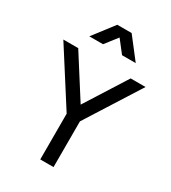

<svg xmlns="http://www.w3.org/2000/svg" viewBox="-235 -1121 1106 1240"><g transform="rotate(30 317.5 -501.0)"><path d="M269 0H368V-341L624 -745H513L318 -437L122 -745H11L269 -341ZM146 -847H248L319 -938L390 -847H492L372 -1002H265Z"/></g></svg>

Font: Mluvka Medium
Style: Regular
Weight: 500
Designer: Modified by Jiří Krblich, Original typeface by Gumpita Rahayu
Foundry: Gumpita Rahayu & Jiří Krblich
Version: Version 2.000;Glyphs 3.1.1 (3134)